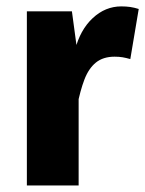

<svg xmlns="http://www.w3.org/2000/svg" viewBox="-20 -566 443 586"><path d="M350.2 -546.5Q365 -546.5 377.6 -544.7Q390.2 -542.8 403.4 -538.6L377.7 -385.7Q365.1 -389.3 354.1 -391.2Q343.2 -393 329.8 -393Q294.8 -393 272.7 -375.1Q250.7 -357.2 237.7 -323.4Q224.8 -289.5 215.6 -242.6L208.9 -413.2Q224.5 -474.9 263 -510.7Q301.4 -546.5 350.2 -546.5ZM62 -531.4H199.5L215.1 -415.6L220 -280.1V0H62Z"/></svg>

Font: Fira Sans Variable
Style: Regular
Weight: 400
Designer: Carrois Corporate & Edenspiekermann AG
Foundry: Carrois Corporate GbR & Edenspiekermann AG
Version: Version 4.202